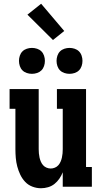

<svg xmlns="http://www.w3.org/2000/svg" viewBox="-20 -994 540 1022"><path d="M198 8Q175 8 152.5 -0.5Q130 -9 114 -26Q98 -43 88 -64Q78 -85 72 -107.5Q66 -130 64 -153.5Q62 -177 62 -200V-415H31V-520H186V-200Q186 -189 187 -177.5Q188 -166 190.5 -155Q193 -144 197.5 -133.5Q202 -123 209.5 -114.5Q217 -106 228 -101.5Q239 -97 250 -97Q261 -97 272 -101.5Q283 -106 290.5 -114.5Q298 -123 302.5 -133.5Q307 -144 309.5 -155Q312 -166 313 -177.5Q314 -189 314 -200V-415H283V-520H438V-105H469V0H314V-77Q307 -59 296 -43Q285 -27 270 -15Q255 -3 236 2.5Q217 8 198 8ZM350 -601Q336 -601 322.5 -605.5Q309 -610 299.5 -619.5Q290 -629 285.5 -642.5Q281 -656 281 -670Q281 -684 285.5 -697.5Q290 -711 299.5 -720.5Q309 -730 322.5 -734.5Q336 -739 350 -739Q364 -739 377.5 -734.5Q391 -730 400.5 -720.5Q410 -711 414.5 -697.5Q419 -684 419 -670Q419 -656 414.5 -642.5Q410 -629 400.5 -619.5Q391 -610 377.5 -605.5Q364 -601 350 -601ZM150 -601Q136 -601 122.5 -605.5Q109 -610 99.5 -619.5Q90 -629 85.5 -642.5Q81 -656 81 -670Q81 -684 85.5 -697.5Q90 -711 99.5 -720.5Q109 -730 122.5 -734.5Q136 -739 150 -739Q164 -739 177.5 -734.5Q191 -730 200.5 -720.5Q210 -711 214.5 -697.5Q219 -684 219 -670Q219 -656 214.5 -642.5Q210 -629 200.5 -619.5Q191 -610 177.5 -605.5Q164 -601 150 -601ZM262 -781 126 -916 199 -974 322 -829Z"/></svg>

Font: Iosevka Curly Slab Extrabold
Style: Regular
Weight: 800
Monospace: yes
Designer: Belleve Invis
Foundry: Belleve Invis
Version: Version 22.1.2; ttfautohint (v1.8.4)